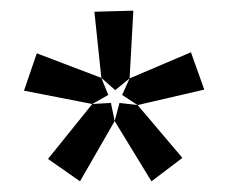

<svg xmlns="http://www.w3.org/2000/svg" viewBox="-20 -755 443 360"><path d="M196 -586 170 -609 157 -733 230 -735 223 -608ZM209 -577 223 -608 338 -657 363 -587 238 -558ZM183 -577 153 -560 25 -585 49 -655 170 -609ZM188 -562 195 -528 130 -415 70 -457 153 -560ZM238 -558 322 -459 264 -415 195 -528 204 -562Z"/></svg>

Font: Bitter
Style: Regular
Weight: 400
Designer: Sol Matas
Foundry: Sol Matas
Version: Version 1.300;PS 001.300;hotconv 1.0.70;makeotf.lib2.5.58329